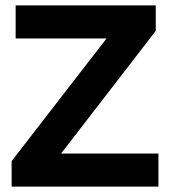

<svg xmlns="http://www.w3.org/2000/svg" viewBox="-20 -695 633 715"><path d="M23.3 0V-95L376.7 -551.7H38.3V-675H560V-580L207.5 -123.3H570V0Z"/></svg>

Font: Funnel Display Light
Style: Bold
Weight: 700
Version: Version 1.000